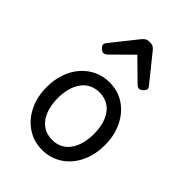

<svg xmlns="http://www.w3.org/2000/svg" viewBox="-245 -950 1080 1080"><g transform="rotate(45 294.5 -410.0)"><path d="M295 19Q228 19 175.5 -16Q123 -51 93 -111.5Q63 -172 63 -250Q63 -309 80 -358Q97 -407 128.5 -443Q160 -479 202 -499Q244 -519 295 -519Q362 -519 414 -484.5Q466 -450 496 -389Q526 -328 526 -250Q526 -203 515 -162Q504 -121 483.5 -88Q463 -55 434.5 -31Q406 -7 370.5 6Q335 19 295 19ZM295 -61Q328 -61 354.5 -74Q381 -87 399.5 -112Q418 -137 428 -172Q438 -207 438 -250Q438 -308 421 -350.5Q404 -393 372 -416Q340 -439 295 -439Q262 -439 235 -426Q208 -413 189.5 -388Q171 -363 161 -328.5Q151 -294 151 -250Q151 -192 168.5 -149.5Q186 -107 218 -84Q250 -61 295 -61ZM153 -610Q143 -610 130.5 -622Q118 -634 118 -644Q118 -647 119 -650Q120 -653 124 -660L251 -819Q257 -826 266.5 -832.5Q276 -839 295 -839Q314 -839 323 -832.5Q332 -826 338 -819L466 -660Q471 -653 472 -650Q473 -647 473 -644Q473 -634 460 -622Q447 -610 438 -610Q431 -610 425 -613.5Q419 -617 413 -623L295 -739L178 -623Q171 -617 165 -613.5Q159 -610 153 -610Z"/></g></svg>

Font: Playwrite AR
Style: Regular
Weight: 400
Designer: Veronika Burian, José Scaglione
Foundry: TypeTogether
Version: Version 1.002